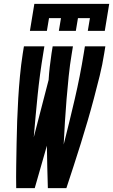

<svg xmlns="http://www.w3.org/2000/svg" viewBox="-20 -975 586 995"><path d="M64 0Q63 -58 64 -116Q65 -174 66 -232Q67 -290 69 -348Q71 -406 74.5 -464.5Q78 -523 83.5 -581.5Q89 -640 98 -698L104 -735H210L204 -698Q186 -590 175 -481.5Q164 -373 155 -264L232 -561Q234 -595 238 -629.5Q242 -664 247 -698L253 -735H358L352 -698Q342 -639 336 -580Q330 -521 325 -462Q320 -403 316.5 -344Q313 -285 310 -226Q340 -344 367.5 -462Q395 -580 414 -698L420 -735H526L520 -698Q511 -640 496.5 -581.5Q482 -523 466.5 -464.5Q451 -406 434 -348Q417 -290 399 -232Q381 -174 362 -116Q343 -58 324 0H228Q226 -55 225 -110Q224 -165 223 -220L160 0ZM135 -815 158 -955H546L523 -815H435L446 -881H384L373 -815H285L296 -881H234L223 -815Z"/></svg>

Font: Iosevka Extrabold Oblique
Style: Regular
Weight: 800
Italic angle: -9°
Monospace: yes
Designer: Belleve Invis
Foundry: Belleve Invis
Version: Version 32.5.0; ttfautohint (v1.8.4)